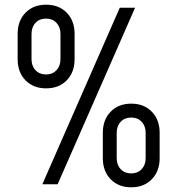

<svg xmlns="http://www.w3.org/2000/svg" viewBox="-20 -783 754 816"><path d="M176 -407.5Q121.5 -407.5 88.2 -441.8Q55 -476 55 -531.5V-639Q55 -694.5 88.2 -728.8Q121.5 -763 176 -763Q230.5 -763 263.8 -728.8Q297 -694.5 297 -639V-531.5Q297 -476 263.8 -441.8Q230.5 -407.5 176 -407.5ZM160 0 489 -750H554L225 0ZM176 -466.5Q203 -466.5 220 -484.5Q237 -502.5 237 -531.5V-639Q237 -668 220 -686Q203 -704 176 -704Q148 -704 131 -686Q114 -668 114 -639V-531.5Q114 -502.5 131 -484.5Q148 -466.5 176 -466.5ZM538 13Q483.5 13 450.2 -21.2Q417 -55.5 417 -111V-218.5Q417 -274 450.2 -308.2Q483.5 -342.5 538 -342.5Q592 -342.5 625.2 -308.2Q658.5 -274 658.5 -218.5V-111Q658.5 -55.5 625.2 -21.2Q592 13 538 13ZM538 -46Q565 -46 582 -64Q599 -82 599 -111V-218.5Q599 -247.5 582 -265.5Q565 -283.5 538 -283.5Q510 -283.5 493 -265.5Q476 -247.5 476 -218.5V-111Q476 -82 493 -64Q510 -46 538 -46Z"/></svg>

Font: Mohave
Style: Regular
Weight: 400
Designer: Gumpita Rahayu
Foundry: Tokotype
Version: Version 2.003; ttfautohint (v1.8.3)